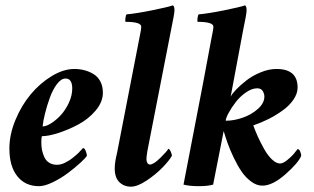

<svg xmlns="http://www.w3.org/2000/svg" viewBox="-20 -700 1192 728"><path d="M261.7 -438.5Q281.7 -438.5 299.8 -433.8Q317.9 -429.2 334.2 -419.4Q350.6 -409.7 360.4 -391.4Q370.1 -373 370.1 -348.6Q370.1 -313.5 342.8 -281Q315.4 -248.5 276.9 -228Q238.3 -207.5 200.7 -195.6Q163.1 -183.6 138.7 -183.6Q136.7 -177.7 136.7 -159.2Q136.7 -144 139.4 -130.6Q142.1 -117.2 148.2 -104Q154.3 -90.8 166.5 -83Q178.7 -75.2 196.3 -75.2Q203.1 -75.2 210.9 -77.1Q218.8 -79.1 226.1 -82.8Q233.4 -86.4 240.7 -90.8Q248 -95.2 254.6 -100.6Q261.2 -106 267.1 -110.8Q272.9 -115.7 278.1 -120.8Q283.2 -126 286.1 -129.4Q289.1 -132.8 292 -135.7L294.9 -138.7Q300.8 -138.7 305.2 -127.2Q309.6 -115.7 309.6 -109.4Q304.2 -100.6 283.9 -82Q263.7 -63.5 237.3 -43.7Q210.9 -23.9 180.2 -9Q149.4 5.9 127.9 5.9Q75.7 5.9 45.7 -31.7Q15.6 -69.3 15.6 -136.7Q15.6 -189.5 38.3 -244.6Q61 -299.8 96.2 -342Q131.3 -384.3 176 -411.4Q220.7 -438.5 261.7 -438.5ZM141.6 -220.7Q155.8 -220.7 175 -233.2Q194.3 -245.6 211.9 -265.1Q229.5 -284.7 241.7 -311.5Q253.9 -338.4 253.9 -364.3Q253.9 -402.3 228.5 -402.3Q211.9 -402.3 196 -381.3Q180.2 -360.4 169.2 -330.1Q158.2 -299.8 150.9 -270.5Q143.6 -241.2 141.6 -220.7Z M506.8 -546.9Q507.8 -552.7 510.3 -564.7Q512.7 -576.7 514.2 -585.2Q515.6 -593.8 515.6 -598.6Q515.6 -617.2 456.1 -617.2Q454.1 -620.1 455.6 -631.3Q457 -642.6 460 -645.5Q497.6 -648.9 557.6 -661.1Q617.7 -673.3 635.7 -679.7Q641.6 -676.3 641.6 -661.1Q641.6 -648.9 628.9 -587.9L539.1 -128.9Q535.2 -105.5 535.2 -96.7Q535.2 -88.9 538.6 -82.5Q542 -76.2 548.8 -76.2Q562.5 -76.2 588.1 -101.6Q613.8 -127 618.2 -135.7Q622.6 -135.7 627.2 -125.5Q631.8 -115.2 631.8 -109.4Q622.6 -92.3 596.7 -65.4Q570.8 -38.6 535.9 -15.4Q501 7.8 476.6 7.8Q450.2 7.8 432.6 -9.3Q415 -26.4 415 -61.5Q415 -85 423.8 -120.1Z M1028.3 -438.5Q1108.4 -438.5 1108.4 -368.2Q1108.4 -345.2 1092.8 -322.3Q1077.1 -299.3 1051.5 -281Q1025.9 -262.7 997.8 -248.5Q969.7 -234.4 940.4 -224.6Q947.8 -203.6 957.8 -181.6Q967.8 -159.7 981.4 -135.3Q995.1 -110.8 1011.2 -95.5Q1027.3 -80.1 1042 -80.1Q1052.7 -80.1 1068.1 -92.3Q1083.5 -104.5 1092.8 -115.2Q1102.1 -126 1108.4 -134.8Q1114.7 -134.8 1118.4 -125.2Q1122.1 -115.7 1122.1 -109.4Q1112.3 -83.5 1063 -39.8Q1013.7 3.9 974.6 3.9Q953.1 3.9 932.4 -11.5Q911.6 -26.9 896.5 -48.8Q881.3 -70.8 866.9 -100.8Q852.5 -130.9 844 -154.5Q835.4 -178.2 828.1 -203.1L788.1 0Q768.6 5.9 733.4 5.9Q699.2 5.9 675.8 0Q772 -496.6 780.3 -546.9Q789.1 -588.9 789.1 -598.6Q789.1 -617.2 729.5 -617.2Q727.5 -620.1 729 -631.3Q730.5 -642.6 733.4 -645.5Q771 -648.9 831.1 -661.1Q891.1 -673.3 909.2 -679.7Q915 -676.3 915 -661.1Q915 -647 902.3 -587.9L854.5 -333Q859.4 -343.8 875.5 -360.6Q891.6 -377.4 914.6 -395.3Q937.5 -413.1 968.5 -425.8Q999.5 -438.5 1028.3 -438.5ZM955.1 -365.2Q935.1 -365.2 912.4 -349.4Q889.6 -333.5 873.5 -312.5Q857.4 -291.5 846.7 -271.5Q835.9 -251.5 835.9 -242.2Q867.2 -242.2 900.6 -253.9Q934.1 -265.6 958.3 -287.4Q982.4 -309.1 982.4 -334Q982.4 -344.7 976.1 -355Q969.7 -365.2 955.1 -365.2Z"/></svg>

Font: Amiri
Style: Bold Slanted
Weight: 700
Italic angle: 9°
Designer: Khaled Hosny
Version: Version 000.107